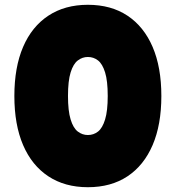

<svg xmlns="http://www.w3.org/2000/svg" viewBox="-20 -768 734 802"><path d="M347 14Q251 14 182 -31.5Q113 -77 76.5 -162Q40 -247 40 -367Q40 -487 76.5 -572Q113 -657 182 -702.5Q251 -748 347 -748Q444 -748 512.5 -702.5Q581 -657 617.5 -572Q654 -487 654 -367Q654 -247 617.5 -162Q581 -77 512.5 -31.5Q444 14 347 14ZM347 -204Q371 -204 389.5 -218.5Q408 -233 419 -269Q430 -305 430 -367Q430 -430 419 -465.5Q408 -501 389.5 -515.5Q371 -530 347 -530Q324 -530 305 -515.5Q286 -501 275 -465.5Q264 -430 264 -367Q264 -305 275 -269Q286 -233 305 -218.5Q324 -204 347 -204Z"/></svg>

Font: LINE Seed Sans App Heavy
Style: Regular
Weight: 900
Designer: LINE VX Design & Dalton Maag Ltd & Sandoll Inc
Foundry: Dalton Maag Ltd
Version: Version 1.003